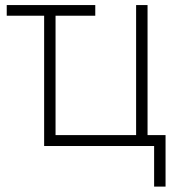

<svg xmlns="http://www.w3.org/2000/svg" viewBox="-20 -562 665 739"><path d="M346.7 -542.5V-501.5H5.9V-542.5ZM149.9 0V-542.5H193.8V-42H503.9V-542.5H547.9V0ZM573.2 156.2V0H525.9V-42H617.2V156.2Z"/></svg>

Font: Inter 16pt ExtraLight
Style: Regular
Weight: 250
Version: Version 4.001;git-66647c0bb